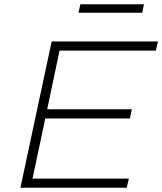

<svg xmlns="http://www.w3.org/2000/svg" viewBox="-20 -883 763 903"><path d="M76 0 223 -688H723L713 -645H260L202 -369H600L591 -326H193L133 -43H586L576 0ZM349 -823 358 -863H657L649 -823Z"/></svg>

Font: Saira Expanded ExtraLight
Style: Italic
Weight: 250
Width: 7
Italic angle: -12°
Designer: Hector Gatti with collaboration of the Omnibus-Type team
Foundry: Omnibus-Type
Version: Version 1.101